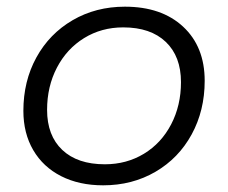

<svg xmlns="http://www.w3.org/2000/svg" viewBox="-20 -550 684 575"><path d="M50 -218Q50 -307 89 -378Q128 -449 197.5 -489.5Q267 -530 354 -530Q464 -530 528.5 -470Q593 -410 593 -308Q593 -219 554 -147.5Q515 -76 445.5 -35.5Q376 5 289 5Q217 5 163 -22.5Q109 -50 79.5 -100.5Q50 -151 50 -218ZM522 -304Q522 -381 476.5 -424.5Q431 -468 349 -468Q284 -468 232 -436Q180 -404 150.5 -347.5Q121 -291 121 -221Q121 -144 166.5 -101Q212 -58 294 -58Q359 -58 411 -89.5Q463 -121 492.5 -177.5Q522 -234 522 -304Z"/></svg>

Font: Montserrat Alternates
Style: Italic
Weight: 400
Italic angle: -11.3°
Designer: Julieta Ulanovsky
Foundry: Julieta Ulanovsky
Version: Version 7.200